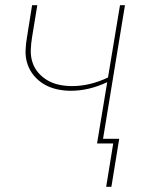

<svg xmlns="http://www.w3.org/2000/svg" viewBox="-20 -550 540 736"><path d="M387 166 414 0H352L391 -235Q357 -219 322 -210.5Q287 -202 251 -202Q224 -202 197.5 -208Q171 -214 149 -227Q127 -240 110.5 -259.5Q94 -279 85.5 -304Q77 -329 78 -356.5Q79 -384 84 -411L103 -530H123L103 -408Q99 -384 98 -359Q97 -334 104.5 -311Q112 -288 127.5 -270.5Q143 -253 163 -241.5Q183 -230 207 -225Q231 -220 256 -220Q291 -220 326 -228.5Q361 -237 394 -253L440 -530H459L375 -18H437L407 166Z"/></svg>

Font: Iosevka Curly Thin Oblique
Style: Regular
Weight: 100
Italic angle: -9°
Monospace: yes
Designer: Belleve Invis
Foundry: Belleve Invis
Version: Version 11.1.0; ttfautohint (v1.8.3)